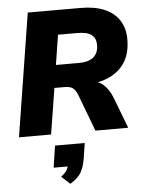

<svg xmlns="http://www.w3.org/2000/svg" viewBox="-64 -756 833 1096"><g transform="rotate(-5 353.0 -207.5)"><path d="M25 0 137 -705H440Q521 -705 576.5 -681Q632 -657 661 -612Q690 -567 690 -504Q690 -421 654 -368Q618 -315 555 -290Q492 -265 411 -265V-283H448Q500 -283 532 -255Q564 -227 583 -178L651 0H463L383 -212Q376 -230 366.5 -241.5Q357 -253 344 -258Q331 -263 311 -263H251L209 0ZM271 -393H404Q458 -393 486.5 -416.5Q515 -440 515 -487Q515 -526 489.5 -545Q464 -564 409 -564H298ZM294 290 245 245Q269 228 279 210.5Q289 193 293 170L324 190H207L226 65H396L383 150Q376 196 358.5 229Q341 262 294 290Z"/></g></svg>

Font: Nunito Sans 12pt Black
Style: Italic
Weight: 900
Italic angle: -9°
Designer: Vernon Adams
Foundry: Vernon Adams
Version: Version 3.101;gftools[0.9.27]